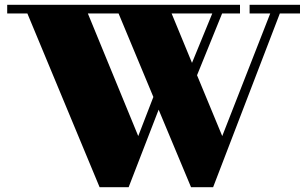

<svg xmlns="http://www.w3.org/2000/svg" viewBox="-20 -770 1279 800"><path d="M980 -714H905.5L801 -456.5L906 -203L1106 -714H1020V-750H1230V-714H1146L868 10H776L641 -313L516 10H395L94 -714H10V-750H980ZM556 -203 619 -366 474 -714H346ZM695 -714 780 -508 864.5 -714Z"/></svg>

Font: Bodoni* 06pt Fatface
Style: Regular
Weight: 900
Version: Version 2.3